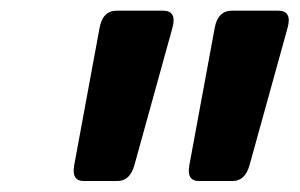

<svg xmlns="http://www.w3.org/2000/svg" viewBox="-20 -737 554 355"><path d="M164.1 -685.5Q169.9 -717.3 196.3 -717.3H281.2Q307.6 -717.3 298.8 -685.5L228.5 -431.6Q220.2 -402.3 197.3 -402.3H134.8Q111.8 -402.3 117.2 -431.6ZM377 -685.5Q382.8 -717.3 409.2 -717.3H494.1Q520.5 -717.3 511.7 -685.5L441.4 -431.6Q433.1 -402.3 410.2 -402.3H347.7Q324.7 -402.3 330.1 -431.6Z"/></svg>

Font: Istok
Style: Bold Italic
Weight: 700
Italic angle: -13°
Designer: Andrey V. Panov
Foundry: Andrey V. Panov
Version: Version 1.0.3